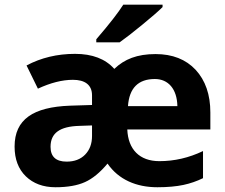

<svg xmlns="http://www.w3.org/2000/svg" viewBox="-20 -786 957 816"><path d="M488.3 -606C511.2 -622.1 543.5 -647 584.5 -680.7C625 -713.9 653.8 -738.8 670.9 -755.9V-766.1H503.9C483.4 -733.4 445.3 -684.1 389.2 -619.1V-606ZM648.9 9.8C692.4 9.8 729.5 6.3 759.3 0C789.1 -6.3 816.9 -16.1 842.8 -28.8V-144C782.7 -115.2 721.2 -101.1 657.2 -101.1C572.8 -101.1 524.4 -151.4 521 -235.8H874V-308.1C874 -383.8 853 -444.3 811.5 -489.3C770 -533.7 712.9 -556.2 641.1 -556.2C563 -556.2 508.8 -534.7 465.8 -493.2C428.2 -535.6 372.6 -557.1 298.8 -557.1C223.1 -557.1 154.3 -540.5 92.8 -507.8L141.1 -409.2C194.8 -434.1 244.6 -446.8 290 -446.8C340.3 -446.8 371.1 -425.8 371.1 -380.9V-339.8L277.8 -336.9C121.1 -331.1 42 -278.8 42 -163.1C42 -109.4 58.1 -67.4 89.8 -36.6C121.6 -5.9 163.6 9.8 215.8 9.8C267.1 9.8 309.1 2.4 341.3 -12.2C373 -26.4 405.3 -52.7 437 -90.8C483.9 -22.5 559.6 9.8 648.9 9.8ZM638.2 -450.2C695.3 -450.2 732.4 -407.7 733.9 -335H523.9C529.3 -411.6 567.4 -450.2 638.2 -450.2ZM371.1 -208C371.1 -175.3 361.3 -148.9 341.8 -128.9C322.3 -108.9 295.9 -99.1 263.2 -99.1C217.8 -99.1 194.8 -120.1 194.8 -162.1C194.8 -221.2 235.4 -248.5 315.9 -251L371.1 -252.9Z"/></svg>

Font: Noto Reveo Sans
Style: Bold
Weight: 700
Designer: Monotype Design team
Foundry: Monotype Imaging Inc.
Version: Version 1.04